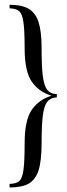

<svg xmlns="http://www.w3.org/2000/svg" viewBox="-20 -651 285 822"><path d="M158.1 -444.4Q158.1 -366.1 163.3 -325.4Q168.5 -284.7 181.5 -267.3Q194.4 -250 219.4 -248.4H223.4V-233.9H219.4Q194.4 -231.5 181.5 -214.1Q168.5 -196.8 163.3 -156Q158.1 -115.3 158.1 -37.9Q158.1 37.1 145.2 77.8Q132.3 118.5 102.8 135.1Q73.4 151.6 21 151.6V136.3Q49.2 135.5 62.1 124.6Q75 113.7 80.2 78.2Q85.5 42.7 85.5 -37.9Q85.5 -137.1 116.5 -181.5Q147.6 -225.8 200.8 -241.1Q146.8 -257.3 116.1 -301.2Q85.5 -345.2 85.5 -444.4Q85.5 -521.8 80.2 -556.9Q75 -591.9 62.1 -603.2Q49.2 -614.5 21 -615.3V-630.6Q73.4 -630.6 102.8 -613.3Q132.3 -596 145.2 -556Q158.1 -516.1 158.1 -444.4Z"/></svg>

Font: Playfair Display
Style: Regular
Weight: 400
Designer: Claus Eggers Sørensen
Foundry: Claus Eggers Sørensen
Version: Version 1.005; ttfautohint (v1.2) -l 10 -r 42 -G 200 -x 21 -